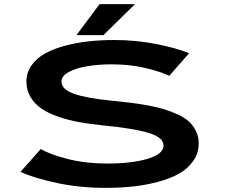

<svg xmlns="http://www.w3.org/2000/svg" viewBox="-20 -900 1090 931"><path d="M350.5 -729.5 463 -880H634.5L481.5 -729.5ZM491 11Q366 11 255.8 -12.8Q145.5 -36.5 79 -66.5L178 -177.5Q223 -150.5 309.5 -128.8Q396 -107 499.5 -107Q620 -107 696.5 -130.2Q773 -153.5 773 -194Q773 -233.5 701.2 -255.5Q629.5 -277.5 475.5 -292.5Q413.5 -298.5 362.2 -308Q311 -317.5 262.5 -334.2Q214 -351 181 -373.5Q148 -396 128 -429.5Q108 -463 108 -504.5Q108 -548 132.5 -582.8Q157 -617.5 197.8 -640.2Q238.5 -663 294.2 -678Q350 -693 409.2 -699.5Q468.5 -706 533 -706Q639.5 -706 737.8 -686.5Q836 -667 897 -642L801 -532.5Q753.5 -554.5 681.2 -571.2Q609 -588 521.5 -588Q457.5 -588 403.2 -579Q349 -570 313.5 -550.8Q278 -531.5 278 -504.5Q278 -466.5 339.8 -444.8Q401.5 -423 529.5 -411Q579 -406 615 -401.5Q651 -397 697 -388.8Q743 -380.5 775.5 -370.5Q808 -360.5 841.8 -345Q875.5 -329.5 896.2 -310.5Q917 -291.5 930.2 -264.5Q943.5 -237.5 943.5 -205.5Q943.5 -157.5 917.2 -119.8Q891 -82 847.8 -57.8Q804.5 -33.5 744.8 -17.8Q685 -2 622.5 4.5Q560 11 491 11Z"/></svg>

Font: League Mono Extended SemiBold
Style: Regular
Weight: 600
Width: 9
Designer: Tyler Finck
Foundry: The League of Moveable Type / Tyler Finck
Version: Version 2.210